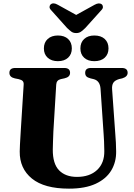

<svg xmlns="http://www.w3.org/2000/svg" viewBox="-20 -1105 800 1144"><path d="M597.5 -305 579 -576.5Q575.5 -624 538 -633.5L519.5 -638Q501.5 -642.5 494.5 -650.2Q487.5 -658 487.5 -671Q487.5 -700 522 -700H705Q740.5 -700 740.5 -671Q740.5 -648 708 -638L690 -634Q663.5 -626 654.8 -611.2Q646 -596.5 648 -572L667 -306Q671.5 -257 672 -203Q673 -139.5 642.8 -89.2Q612.5 -39 550 -10Q487.5 19 391 19Q244 19 170.2 -41Q96.5 -101 97.5 -202.5Q97.5 -217.5 99 -245Q100.5 -272.5 103.5 -322L121 -600.5Q122 -615 115.2 -622.2Q108.5 -629.5 91 -633.5L68.5 -638Q36 -645 36 -671Q36 -700 71.5 -700H362.5Q397.5 -700 397.5 -671Q397.5 -646 365 -638.5L342 -633.5Q316.5 -627.5 315 -601L298 -321Q296.5 -288 295.8 -261.2Q295 -234.5 294.5 -214.5Q294 -129 332.2 -90Q370.5 -51 438.5 -51Q514.5 -51 558.5 -92.2Q602.5 -133.5 601.5 -205Q601 -240 600 -262.5Q599 -285 597.5 -305ZM325 -740.5Q287 -740.5 264.2 -761Q241.5 -781.5 241.5 -816.5Q241.5 -852 264.2 -872.8Q287 -893.5 325 -893.5Q363.5 -893.5 385.8 -872.8Q408 -852 408 -816.5Q408 -782 385.8 -761.2Q363.5 -740.5 325 -740.5ZM542 -740.5Q504 -740.5 481.5 -761Q459 -781.5 459 -816.5Q459 -852 481.5 -872.8Q504 -893.5 542 -893.5Q581.5 -893.5 604 -872.8Q626.5 -852 626.5 -816.5Q626.5 -782 604 -761.2Q581.5 -740.5 542 -740.5ZM488.5 -938.5Q474.5 -925 463 -916.5Q451.5 -908 434 -908Q416.5 -908 405 -916.5Q393.5 -925 379.5 -938.5L285 -1044Q274.5 -1054.5 275.2 -1064.2Q276 -1074 282 -1079Q298 -1092 324.5 -1076.5L434 -1016L543.5 -1076.5Q570.5 -1091.5 586.5 -1079Q592.5 -1074 593.2 -1064.2Q594 -1054.5 583.5 -1044Z"/></svg>

Font: Fraunces 9pt S000
Style: Bold
Weight: 700
Version: Version 1.000; ttfautohint (v1.8.3)